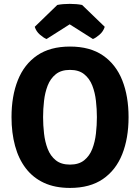

<svg xmlns="http://www.w3.org/2000/svg" viewBox="-20 -932 706 967"><path d="M197 -342Q197 -301.5 201.8 -259.5Q206.5 -217.5 220.2 -182Q234 -146.5 261 -124.8Q288 -103 332.5 -103Q377 -103 404 -124.8Q431 -146.5 444.8 -182Q458.5 -217.5 463.2 -259.5Q468 -301.5 468 -342Q468 -382.5 463.2 -424.2Q458.5 -466 444.8 -501.2Q431 -536.5 404 -558.2Q377 -580 332.5 -580Q288 -580 261 -558.2Q234 -536.5 220.2 -501.2Q206.5 -466 201.8 -424.2Q197 -382.5 197 -342ZM38 -342Q38 -448.5 70 -528.5Q102 -608.5 167.2 -653Q232.5 -697.5 332.5 -697.5Q433.5 -697.5 498.8 -652.5Q564 -607.5 595.8 -527.5Q627.5 -447.5 627.5 -342Q627.5 -235.5 595.5 -155.2Q563.5 -75 498.2 -30.2Q433 14.5 332.5 14.5Q257 14.5 201.5 -11.2Q146 -37 109.8 -84.5Q73.5 -132 55.8 -197.5Q38 -263 38 -342ZM393.5 -907 507.5 -797Q500.5 -774 481.5 -757.5Q462.5 -741 448 -735.5L331 -809.5L214.5 -735.5Q200 -741 181 -757.5Q162 -774 155 -797L268.5 -907Q296 -912.5 331 -912.5Q367 -912.5 393.5 -907Z"/></svg>

Font: Signika Negative
Style: Bold
Weight: 700
Designer: Anna Giedry
Foundry: Anna Giedry
Version: Version 2.001